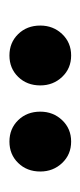

<svg xmlns="http://www.w3.org/2000/svg" viewBox="101 -924 174 417"><g transform="rotate(90 188.5 -715.0)"><path d="M165 -715Q165 -686 146.5 -667Q128 -648 100 -648Q72 -648 53.5 -667Q35 -686 35 -715Q35 -743 53.5 -762.5Q72 -782 100 -782Q128 -782 146.5 -762.5Q165 -743 165 -715ZM352 -715Q352 -686 333.5 -667Q315 -648 287 -648Q259 -648 240.5 -667Q222 -686 222 -715Q222 -743 240.5 -762.5Q259 -782 287 -782Q315 -782 333.5 -762.5Q352 -743 352 -715Z"/></g></svg>

Font: Fira Sans Compressed Medium
Style: Regular
Weight: 500
Width: 1
Designer: bBox Type GmbH & Carrois Corporate GbR & Edenspiekermann AG
Foundry: bBox Type GmbH & Carrois Corporate GbR & Edenspiekermann AG
Version: Version 4.301